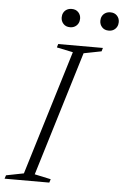

<svg xmlns="http://www.w3.org/2000/svg" viewBox="-82 -893 604 935"><g transform="rotate(5 220.0 -426.0)"><path d="M254 -642.5 174.5 -659 179.5 -676H398L393 -659L306.5 -642L121 -34L200.5 -17L195 0H-23.5L-18 -17L68 -34ZM229.5 -762.5Q209 -762.5 197 -775.5Q185 -788.5 185 -807Q185 -819.5 190.5 -829.8Q196 -840 206.2 -846Q216.5 -852 230.5 -852Q251 -852 263 -839.2Q275 -826.5 275 -808Q275 -795.5 269.5 -785.2Q264 -775 253.8 -768.8Q243.5 -762.5 229.5 -762.5ZM418.5 -762.5Q398 -762.5 386 -775.5Q374 -788.5 374 -807Q374 -819.5 379.5 -829.8Q385 -840 395.5 -846Q406 -852 419.5 -852Q440 -852 452 -839.2Q464 -826.5 464 -808Q464 -795.5 458.5 -785.2Q453 -775 443 -768.8Q433 -762.5 418.5 -762.5Z"/></g></svg>

Font: Newsreader 16pt 16pt Light
Style: Italic
Weight: 300
Italic angle: -17°
Version: Version 1.003